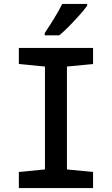

<svg xmlns="http://www.w3.org/2000/svg" viewBox="-20 -958 570 978"><path d="M76 0V-82L209 -95V-619L76 -632V-714H454V-632L321 -619V-95L454 -82V0ZM208 -790Q233 -827 256.5 -865.5Q280 -904 297 -938H424V-929Q410 -909 385 -881Q360 -853 332.5 -825Q305 -797 282 -778H208Z"/></svg>

Font: Noto Sans Mono Condensed SemiBold
Style: Regular
Weight: 600
Width: 3
Designer: Monotype Design Team
Foundry: Monotype Imaging Inc.
Version: Version 2.014